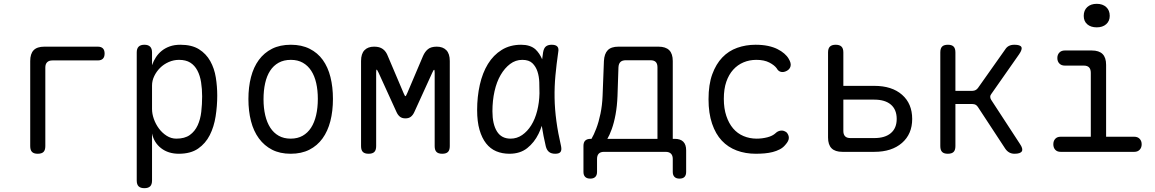

<svg xmlns="http://www.w3.org/2000/svg" viewBox="-20 -794 6040 1004"><path d="M177 10Q157 10 147.5 0.5Q138 -9 138 -30V-475Q138 -513 156 -531.5Q174 -550 212 -550H491Q509 -550 518 -541Q527 -532 527 -514Q527 -496 518 -487Q509 -478 491 -478H254Q236 -478 226.5 -468.5Q217 -459 217 -441V-30Q217 -9 207.5 0.5Q198 10 177 10Z M735 -560Q755 -560 765 -550Q775 -540 775 -520V-453Q783 -476 795.5 -495Q808 -514 826 -528.5Q844 -543 868 -551.5Q892 -560 923 -560Q983 -560 1020.5 -536.5Q1058 -513 1079.5 -474.5Q1101 -436 1108.5 -389Q1116 -342 1116 -294Q1116 -240 1107.5 -185.5Q1099 -131 1077 -87.5Q1055 -44 1016 -17Q977 10 915 10Q860 10 822.5 -19Q785 -48 775 -96V150Q775 171 765 180.5Q755 190 735 190Q715 190 705 180.5Q695 171 695 150V-520Q695 -540 705 -550Q715 -560 735 -560ZM916 -481Q888 -481 862 -469.5Q836 -458 817 -439Q798 -420 786.5 -396Q775 -372 775 -347V-224Q775 -199 784.5 -172Q794 -145 811 -122Q828 -99 851.5 -84Q875 -69 902 -69Q946 -69 972.5 -88Q999 -107 1013.5 -138.5Q1028 -170 1032.5 -209.5Q1037 -249 1037 -290Q1037 -329 1031.5 -364Q1026 -399 1012 -425.5Q998 -452 975 -466.5Q952 -481 916 -481Z M1500 10Q1444 10 1403 -11Q1362 -32 1334 -70Q1306 -108 1292.5 -160.5Q1279 -213 1279 -276Q1279 -339 1292.5 -391Q1306 -443 1333.5 -480.5Q1361 -518 1402.5 -539Q1444 -560 1501 -560Q1557 -560 1599 -539Q1641 -518 1668 -480.5Q1695 -443 1708 -391Q1721 -339 1721 -277Q1721 -213 1707.5 -160.5Q1694 -108 1666.5 -70Q1639 -32 1597.5 -11Q1556 10 1500 10ZM1500 -69Q1536 -69 1562.5 -84Q1589 -99 1606.5 -126Q1624 -153 1633 -191.5Q1642 -230 1642 -277Q1642 -322 1633.5 -359.5Q1625 -397 1607.5 -424Q1590 -451 1563.5 -466Q1537 -481 1501 -481Q1464 -481 1437 -466Q1410 -451 1392.5 -424Q1375 -397 1366.5 -359Q1358 -321 1358 -275Q1358 -229 1367 -191Q1376 -153 1393.5 -126Q1411 -99 1437.5 -84Q1464 -69 1500 -69Z M2332 -30Q2332 -9 2322.5 0.5Q2313 10 2292.5 10Q2272 10 2262.5 0.5Q2253 -9 2253 -30V-413Q2253 -429 2250 -429Q2247 -429 2240 -413L2147 -209Q2140 -193 2129 -184Q2118 -175 2100 -175Q2082 -175 2071 -184Q2060 -193 2053 -209L1960 -413Q1952 -430 1949.5 -430Q1947 -430 1947 -413V-30Q1947 -9 1937.5 0.5Q1928 10 1907.5 10Q1887 10 1877.5 0.5Q1868 -9 1868 -30V-475Q1868 -513 1886 -531.5Q1904 -550 1936 -550Q1951 -550 1962 -547Q1973 -544 1982 -537.5Q1991 -531 1997.5 -521.5Q2004 -512 2008 -501L2090 -308Q2097 -291 2100 -291Q2103 -291 2110 -308L2192 -501Q2202 -524 2218 -537Q2234 -550 2264 -550Q2296 -550 2314 -531.5Q2332 -513 2332 -475Z M2644 10Q2606 10 2575 -3Q2544 -16 2522 -44Q2500 -72 2487.5 -115Q2475 -158 2475 -219Q2475 -288 2489 -350.5Q2503 -413 2531.5 -459.5Q2560 -506 2603.5 -533Q2647 -560 2705 -560Q2753 -560 2780 -536Q2802 -515 2815 -484Q2817 -502 2820 -521Q2824 -543 2835 -551.5Q2846 -560 2865 -560Q2886 -560 2894.5 -550.5Q2903 -541 2899 -521Q2890 -459 2884.5 -400Q2879 -341 2880 -282Q2881 -223 2889.5 -160.5Q2898 -98 2914 -29Q2918 -9 2911 0.5Q2904 10 2883.5 10Q2863 10 2851 0.5Q2839 -9 2834 -29Q2821 -84 2813 -136Q2806 -114 2796 -94Q2774 -49 2737 -19.5Q2700 10 2644 10ZM2650 -69Q2683 -69 2710.5 -88Q2738 -107 2758 -139Q2778 -171 2789 -214.5Q2800 -258 2801 -306Q2801 -333 2800 -363.5Q2799 -394 2790.5 -420Q2782 -446 2764 -463.5Q2746 -481 2711 -481Q2676 -481 2647.5 -459.5Q2619 -438 2598 -402Q2577 -366 2566 -317Q2555 -268 2555 -212Q2555 -145 2578.5 -107Q2602 -69 2650 -69Z M3067 140Q3049 140 3040 131Q3031 122 3031 105V-31Q3031 -50 3040.5 -59Q3050 -68 3069 -68H3073Q3085 -88 3098 -122Q3111 -156 3120 -199.5Q3129 -243 3131 -292L3138 -475Q3140 -513 3158 -531.5Q3176 -550 3214 -550H3423Q3461 -550 3479.5 -531.5Q3498 -513 3498 -475V-68H3508Q3538 -68 3553 -53Q3568 -38 3568 -8V105Q3568 122 3559.5 131Q3551 140 3533 140Q3516 140 3507 131Q3498 122 3498 105V37Q3498 19 3488.5 9.5Q3479 0 3460 0H3139Q3120 0 3111 9.5Q3102 19 3102 37V105Q3102 122 3093 131Q3084 140 3067 140ZM3418 -442Q3418 -461 3409 -470Q3400 -479 3381 -479H3253Q3234 -479 3224.5 -470Q3215 -461 3214 -442L3209 -292Q3207 -240 3199 -196Q3191 -152 3179 -119Q3167 -86 3156 -68H3418Z M3685 -275Q3685 -352 3704.5 -405.5Q3724 -459 3757 -493.5Q3790 -528 3835 -544Q3880 -560 3931 -560Q3967 -560 3995.5 -554Q4024 -548 4045 -537.5Q4066 -527 4081 -514Q4096 -501 4104 -487Q4118 -464 4114 -448Q4110 -432 4095 -424Q4079 -415 4064.5 -418Q4050 -421 4042 -436Q4030 -453 4003 -467Q3976 -481 3935 -481Q3899 -481 3868 -468Q3837 -455 3814 -429.5Q3791 -404 3778 -366.5Q3765 -329 3765 -277Q3765 -227 3778 -188Q3791 -149 3813.5 -122.5Q3836 -96 3868 -82.5Q3900 -69 3937 -69Q3965 -69 3992.5 -76Q4020 -83 4036 -98Q4047 -109 4063 -111Q4079 -113 4094 -101Q4099 -95 4102 -88Q4105 -81 4105 -73Q4105 -65 4100.5 -56Q4096 -47 4087 -37Q4075 -22 4057.5 -13Q4040 -4 4020.5 1Q4001 6 3978.5 8Q3956 10 3932 10Q3878 10 3832.5 -7Q3787 -24 3754.5 -58.5Q3722 -93 3703.5 -147.5Q3685 -202 3685 -275Z M4385 0Q4347 0 4328.5 -18.5Q4310 -37 4310 -75V-520Q4310 -541 4320 -550.5Q4330 -560 4350 -560Q4370 -560 4380 -550.5Q4390 -541 4390 -520V-345H4552Q4644 -345 4697 -298.5Q4750 -252 4750 -172Q4750 -93 4696.5 -46.5Q4643 0 4552 0ZM4390 -109Q4390 -91 4399 -81.5Q4408 -72 4427 -72H4552Q4608 -72 4638.5 -98Q4669 -124 4669 -172Q4669 -221 4638.5 -247Q4608 -273 4552 -273H4390Z M4936 10Q4916 10 4906.5 0.5Q4897 -9 4897 -30V-520Q4897 -541 4906.5 -550.5Q4916 -560 4937 -560Q4957 -560 4966.5 -550.5Q4976 -541 4976 -520V-319H5065Q5074 -319 5081.5 -323Q5089 -327 5094 -334L5236 -535Q5244 -548 5256 -554Q5268 -560 5284 -560Q5315 -560 5321 -548Q5327 -536 5309 -510L5164 -303Q5158 -296 5158 -288Q5158 -280 5163 -272L5313 -42Q5331 -16 5323.5 -3Q5316 10 5285 10Q5270 10 5258 3.5Q5246 -3 5237 -16L5094 -234Q5089 -242 5082 -246Q5075 -250 5065 -250H4976V-30Q4976 -9 4966.5 0.5Q4957 10 4936 10Z M5911 -79Q5929 -79 5939.5 -68Q5950 -57 5950 -39.5Q5950 -22 5939.5 -11Q5929 0 5912 0H5526Q5508 0 5498 -11Q5488 -22 5488 -39.5Q5488 -57 5498 -68Q5508 -79 5526 -79H5684V-413Q5684 -432 5675 -441.5Q5666 -451 5647 -451H5548Q5530 -451 5519.5 -462Q5509 -473 5509 -490.5Q5509 -508 5519.5 -519Q5530 -530 5548 -530H5689Q5727 -530 5745.5 -511.5Q5764 -493 5764 -455V-79ZM5715 -651Q5684 -651 5665.5 -667Q5647 -683 5647 -711Q5647 -740 5665.5 -757Q5684 -774 5715 -774Q5746 -774 5764.5 -757Q5783 -740 5783 -711Q5783 -684 5764.5 -667.5Q5746 -651 5715 -651Z"/></svg>

Font: Maple Mono Light
Style: Regular
Weight: 300
Monospace: yes
Designer: subframe7536
Version: Version 7.000